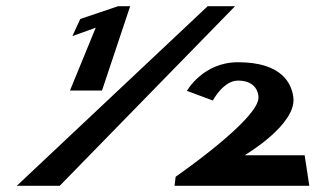

<svg xmlns="http://www.w3.org/2000/svg" viewBox="-20 -597 1014 617"><path d="M212.6 -481 287.7 -508 204.8 -306H307.8L398.3 -577H359.3L238 -536ZM735.3 -577H647.3L34 0H172ZM744.7 -338C803.7 -338 810.4 -297 810.6 -285C815.1 -216 544.4 -29 544.4 -29L541 0H974L959 -98H766C766 -98 935.1 -197 922.6 -285C917 -327 887.8 -397 744.8 -397C631.8 -397 580.7 -305 580.7 -305L663.9 -274C663.9 -274 697.7 -338 744.7 -338Z"/></svg>

Font: Hussar Milosc
Style: Obl
Weight: 700
Foundry: Cannot Into Space Fonts
Version: Version 1.02